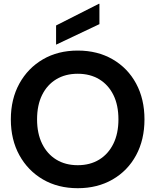

<svg xmlns="http://www.w3.org/2000/svg" viewBox="-20 -978 818 1010"><path d="M389 12Q285 12 206 -34Q127 -80 82 -161.5Q37 -243 37 -350Q37 -457 82 -538.5Q127 -620 206 -666Q285 -712 389 -712Q493 -712 572.5 -666Q652 -620 696 -538.5Q740 -457 740 -350Q740 -243 696 -161.5Q652 -80 572.5 -34Q493 12 389 12ZM389 -109Q454 -109 502 -138.5Q550 -168 576.5 -222Q603 -276 603 -350Q603 -425 576.5 -478.5Q550 -532 502 -561Q454 -590 389 -590Q324 -590 276 -561Q228 -532 201.5 -478.5Q175 -425 175 -350Q175 -276 201.5 -222Q228 -168 276 -138.5Q324 -109 389 -109ZM275 -743V-844L500 -958H503V-851Z"/></svg>

Font: DM Sans 9pt 36pt
Style: Bold
Weight: 700
Version: Version 4.004;gftools[0.9.30]